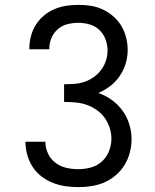

<svg xmlns="http://www.w3.org/2000/svg" viewBox="-20 -763 640 791"><path d="M303 8Q276 8 249 4Q222 0 197 -10Q172 -20 150.5 -36.5Q129 -53 114.5 -75.5Q100 -98 92.5 -124.5Q85 -151 85 -178Q85 -178 85 -178.5Q85 -179 85 -179H167Q167 -179 167 -179Q167 -179 167 -178Q167 -153 178 -130Q189 -107 209 -92Q229 -77 253.5 -71.5Q278 -66 303 -66Q329 -66 354.5 -73Q380 -80 399.5 -97.5Q419 -115 429 -140Q439 -165 439 -192Q439 -215 431.5 -237.5Q424 -260 410.5 -278.5Q397 -297 377.5 -310.5Q358 -324 336 -331.5Q314 -339 290.5 -341Q267 -343 244 -343V-416Q265 -416 286.5 -417.5Q308 -419 328.5 -426Q349 -433 366.5 -445.5Q384 -458 397 -475.5Q410 -493 416.5 -513.5Q423 -534 423 -555Q423 -579 414.5 -601.5Q406 -624 389 -640Q372 -656 349 -662.5Q326 -669 303 -669Q280 -669 258 -663.5Q236 -658 218.5 -643Q201 -628 192 -606.5Q183 -585 183 -562Q183 -562 183 -561.5Q183 -561 183 -560H101Q101 -561 101 -562Q101 -563 101 -564Q101 -589 107.5 -614Q114 -639 127.5 -660.5Q141 -682 160.5 -698.5Q180 -715 203.5 -725Q227 -735 252 -739Q277 -743 303 -743Q329 -743 354.5 -739Q380 -735 403.5 -724Q427 -713 447 -695.5Q467 -678 480 -656Q493 -634 499.5 -608.5Q506 -583 506 -557Q506 -528 497.5 -500.5Q489 -473 473 -449.5Q457 -426 434 -408.5Q411 -391 385 -380Q414 -370 440 -351.5Q466 -333 484.5 -307.5Q503 -282 512.5 -251.5Q522 -221 522 -190Q522 -162 515 -135Q508 -108 493.5 -84Q479 -60 457.5 -41.5Q436 -23 411 -12Q386 -1 358 3.5Q330 8 303 8Z"/></svg>

Font: Iosevka Slab Extended
Style: Regular
Weight: 400
Width: 7
Monospace: yes
Designer: Belleve Invis
Foundry: Belleve Invis
Version: Version 11.1.1; ttfautohint (v1.8.3)